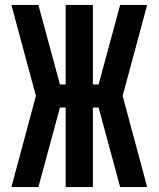

<svg xmlns="http://www.w3.org/2000/svg" viewBox="-20 -755 640 775"><path d="M26 0 125 -368 26 -735H135L222 -414H245V-735H355V-414H378L465 -735H574L475 -368L574 0H465L378 -321H355V0H245V-321H222L135 0Z"/></svg>

Font: Iosevka Curly Extended
Style: Bold
Weight: 700
Width: 7
Monospace: yes
Designer: Belleve Invis
Foundry: Belleve Invis
Version: Version 11.1.0; ttfautohint (v1.8.3)